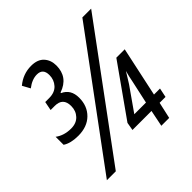

<svg xmlns="http://www.w3.org/2000/svg" viewBox="-188 -880 1035 1035"><g transform="rotate(-45 329.5 -362.5)"><path d="M110 -278Q179 -278 219 -317.5Q259 -357 259 -420Q259 -484 207 -507L208 -511Q295 -541 295 -630Q295 -671 270.5 -698Q246 -725 197 -725Q135 -725 86 -684L110 -640Q149 -670 186 -670Q232 -670 232 -620Q232 -584 209 -558.5Q186 -533 143 -533H113L103 -482H135Q197 -482 197 -419Q197 -382 174 -357.5Q151 -333 111 -333Q57 -333 20 -361V-300Q53 -278 110 -278ZM50 0 577 -714H644L118 0ZM465 0H525L546 -94H591L602 -147H556L617 -431H553L347 -140L339 -94H484ZM406 -147 500 -281Q511 -298 520 -313Q529 -328 539 -344Q535 -330 531 -313Q527 -296 523 -275L495 -147Z"/></g></svg>

Font: Noto Sans UI Condensed
Style: Italic
Weight: 400
Width: 3
Italic angle: -12°
Designer: Monotype Design Team
Foundry: Monotype Imaging Inc.
Version: Version 1.901